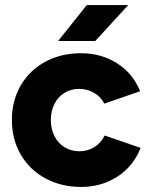

<svg xmlns="http://www.w3.org/2000/svg" viewBox="-20 -727 593 759"><path d="M27 -252.6Q27 -329.1 61.9 -389.2Q96.8 -449.2 159.1 -482.9Q221.3 -516.6 300.4 -516.6Q379.4 -516.6 442 -477.3Q504.6 -438 534.2 -366.4L392.2 -317.4Q379.4 -344 352.3 -359.8Q325.2 -375.6 293 -375.6Q260.2 -375.6 234.7 -359.8Q209.2 -344 195.1 -316.1Q181 -288.2 181 -252.3Q181 -217 195.4 -188.6Q209.9 -160.3 235.8 -144.6Q261.8 -129 294.8 -129Q326.8 -129 353.5 -145.9Q380.2 -162.8 393.6 -191.4L535.8 -142.4Q507.2 -69.6 444 -28.8Q380.8 12 301.6 12Q222.4 12 159.8 -21.7Q97.2 -55.4 62.1 -115.9Q27 -176.4 27 -252.6ZM323 -707H487L356.4 -564.8H209.6Z"/></svg>

Font: 寒蝉端黑体 Light
Style: Regular
Weight: 300
Designer: ChillDuanSans {Warren2060}; 
Source Han Sans {Ryoko NISHIZUKA 西塚涼子 (kana, bopomofo & ideographs); Paul D. Hunt (Latin, G
Foundry: ChillType&Adobe
Version: Version 1.300;Glyphs 3.3 (3306)